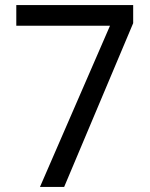

<svg xmlns="http://www.w3.org/2000/svg" viewBox="-20 -734 591 754"><path d="M412 -633H44V-714H503V-643L232 0H137Z"/></svg>

Font: bangla25
Style: Book
Weight: 400
Designer: Jelle Bosma - Monotype Design Team
Foundry: Monotype Imaging Inc.
Version: Version 2.003